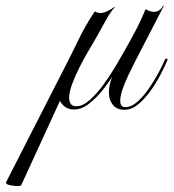

<svg xmlns="http://www.w3.org/2000/svg" viewBox="-150 -362 585 647"><path d="M-91 265Q-98 265 -108.5 263.5Q-119 262 -126 259Q-127 257 -129 256Q-131 255 -130 253L64 -127Q90 -177 114 -227Q138 -277 169 -323H172Q179 -318 188 -318Q199 -318 213 -325Q227 -332 236 -339L237 -338Q222 -321 210.5 -300.5Q199 -280 188 -260Q181 -247 171 -229.5Q161 -212 142 -180Q132 -163 118 -135.5Q104 -108 93.5 -80Q83 -52 83 -32Q83 -20 88.5 -12Q94 -4 107 -4Q129 -4 152.5 -25Q176 -46 198 -76Q220 -106 237.5 -135.5Q255 -165 264 -181Q287 -221 306 -257Q325 -293 340 -330H343Q348 -327 355 -324.5Q362 -322 369 -322Q378 -322 386.5 -327.5Q395 -333 399 -342H402L323 -189Q316 -176 304.5 -153.5Q293 -131 281.5 -106.5Q270 -82 262.5 -59.5Q255 -37 255 -22Q255 -14 258.5 -7.5Q262 -1 272 -1Q293 -1 314 -20Q335 -39 354 -67Q373 -95 387 -122Q401 -149 407 -164H413L415 -161Q407 -142 392.5 -113.5Q378 -85 358.5 -57.5Q339 -30 316.5 -11Q294 8 269 8Q244 8 230.5 -8.5Q217 -25 217 -50Q217 -76 228 -103Q216 -84 195.5 -58Q175 -32 150 -12.5Q125 7 99 7Q68 7 52 -22L-78 261Q-79 264 -83.5 264.5Q-88 265 -91 265Z"/></svg>

Font: Great Vibes
Style: Regular
Weight: 400
Designer: Robert E. Leuschke, Viktoriya Grabowska, Viviana Monsalve, Eben Sorkin
Foundry: Robert E. Leuschke
Version: Version 1.103; ttfautohint (v1.8.4.7-5d5b)